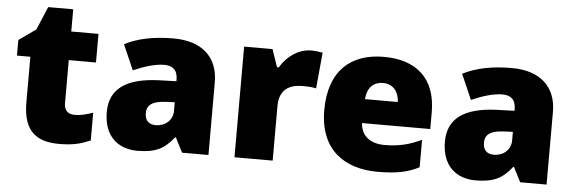

<svg xmlns="http://www.w3.org/2000/svg" viewBox="-46 -805 2865 956"><g transform="rotate(5 1386.5 -327.0)"><path d="M337 -141C304 -141 285 -159 285 -195V-410H421V-553H285V-664H160L111 -548L26 -488V-410H93V-182C93 -32 166 10 274 10C346 10 387 -3 429 -21V-160C398 -149 371 -141 337 -141Z M796 -563C696 -563 616 -546 552 -513L607 -387C661 -411 717 -428 761 -428C802 -428 828 -409 828 -360V-352L736 -349C580 -342 496 -287 496 -169C496 -48 568 10 664 10C756 10 799 -14 846 -73H850L887 0H1019V-363C1019 -491 936 -563 796 -563ZM785 -245 829 -247V-204C829 -157 791 -125 745 -125C712 -125 690 -142 690 -180C690 -220 715 -242 785 -245Z M1483 -563C1420 -563 1360 -519 1330 -465H1321L1291 -553H1149V0H1340V-272C1340 -372 1411 -383 1459 -383C1494 -383 1511 -380 1524 -377L1541 -557C1530 -559 1504 -563 1483 -563Z M1847 -563C1684 -563 1574 -472 1574 -273C1574 -76 1698 10 1865 10C1961 10 2019 -3 2072 -31V-168C2011 -139 1957 -126 1888 -126C1810 -126 1770 -167 1767 -225H2108V-310C2108 -479 2008 -563 1847 -563ZM1854 -433C1906 -433 1934 -394 1935 -345H1771C1776 -406 1809 -433 1854 -433Z M2486 -563C2386 -563 2306 -546 2242 -513L2297 -387C2351 -411 2407 -428 2451 -428C2492 -428 2518 -409 2518 -360V-352L2426 -349C2270 -342 2186 -287 2186 -169C2186 -48 2258 10 2354 10C2446 10 2489 -14 2536 -73H2540L2577 0H2709V-363C2709 -491 2626 -563 2486 -563ZM2475 -245 2519 -247V-204C2519 -157 2481 -125 2435 -125C2402 -125 2380 -142 2380 -180C2380 -220 2405 -242 2475 -245Z"/></g></svg>

Font: Noto Sans Tamil Black
Style: Regular
Weight: 900
Designer: Jelle Bosma - Monotype Design Team
Foundry: Monotype Imaging Inc.
Version: Version 2.004